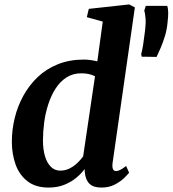

<svg xmlns="http://www.w3.org/2000/svg" viewBox="-20 -837 780 867"><path d="M488.5 -102Q486 -84 489.8 -74.2Q493.5 -64.5 504 -64.5Q512 -64.5 522.2 -69.5Q532.5 -74.5 549.5 -87.5L563 -57Q557.5 -50 541.5 -34Q525.5 -18 499.2 -4Q473 10 437.5 10Q401.5 10 383.8 -7.5Q366 -25 363 -59L362 -73.5Q348 -54 325 -34.8Q302 -15.5 270.8 -2.8Q239.5 10 199.5 10Q140.5 10 103.8 -18.8Q67 -47.5 50.2 -94.8Q33.5 -142 33.5 -197.5Q33.5 -251 46.5 -304.2Q59.5 -357.5 85.5 -404.8Q111.5 -452 150.2 -489Q189 -526 241.5 -547Q294 -568 359.5 -568Q373 -568 389 -565.8Q405 -563.5 419.5 -560L444 -739.5L372 -759.5L381 -797L563.5 -817L589 -803.5ZM409 -492.5Q396 -499.5 380 -502.8Q364 -506 347.5 -506Q309 -506 280 -487.2Q251 -468.5 230.8 -436.8Q210.5 -405 197.8 -365.5Q185 -326 179.5 -284Q174 -242 174 -203.5Q174 -162.5 183.2 -131.5Q192.5 -100.5 210 -83.5Q227.5 -66.5 252 -66.5Q274.5 -66.5 294 -76.2Q313.5 -86 329.2 -101Q345 -116 355.5 -131ZM687 -580 620 -581 617.5 -592Q622.5 -610.5 626.5 -635.8Q630.5 -661 635 -699Q639 -731.5 637.2 -753.8Q635.5 -776 631.5 -789.5L638.5 -810.5H735.5Q739 -798.5 739.5 -781Q740 -763.5 736.5 -734.5Q733.5 -703 724.8 -674.2Q716 -645.5 705.8 -621.5Q695.5 -597.5 687 -580Z"/></svg>

Font: Merriweather Light 18pt
Style: Bold Italic
Weight: 700
Italic angle: -7.8°
Version: Version 2.101